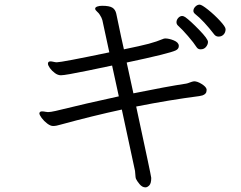

<svg xmlns="http://www.w3.org/2000/svg" viewBox="-20 -745 1040 829"><path d="M242 -207Q223 -201 209 -201Q198 -201 184 -211.5Q170 -222 160 -235.5Q150 -249 150 -256Q150 -260 155 -263Q157 -264 162 -264Q169 -264 175.5 -262.5Q182 -261 187 -261Q198 -261 220 -266Q354 -299 493 -329L464 -462Q460 -461 361 -440.5Q262 -420 243 -420Q230 -420 217 -429.5Q204 -439 195.5 -451Q187 -463 187 -470Q187 -480 198 -480Q203 -480 211.5 -478Q220 -476 225 -476Q246 -476 452 -519L422 -658Q419 -669 411 -681Q407 -688 399 -695Q391 -702 391 -707V-709Q392 -714 400.5 -717Q409 -720 421 -720Q452 -720 465 -712Q478 -704 482 -686L503 -586L515 -532Q588 -547 622 -556Q656 -565 687 -578L693 -579Q710 -579 730.5 -570.5Q751 -562 752 -548V-546Q752 -534 739 -527.5Q726 -521 671.5 -507.5Q617 -494 527 -475L556 -342Q698 -371 784 -384Q790 -385 800 -389Q810 -393 818 -394Q832 -394 850.5 -382.5Q869 -371 872 -360V-355Q872 -339 854 -333L840 -330Q715 -314 568 -285Q633 16 633 23Q633 47 624.5 55.5Q616 64 608 64Q594 64 582.5 50Q571 36 567 27Q565 22 564.5 10.5Q564 -1 563 -7L506 -272Q381 -245 242 -207ZM846 -532Q835 -532 829 -541Q817 -560 791.5 -589.5Q766 -619 748 -635Q742 -641 742 -649Q742 -659 749.5 -667.5Q757 -676 767 -676Q772 -676 780 -671Q801 -656 839.5 -616.5Q878 -577 878 -564Q878 -553 869.5 -542.5Q861 -532 846 -532ZM906 -595Q859 -656 822 -685Q815 -691 815 -698Q815 -708 823.5 -716.5Q832 -725 842 -725Q851 -725 878.5 -703Q906 -681 930 -655Q954 -629 954 -619Q954 -605 945.5 -596Q937 -587 924 -587Q913 -587 906 -595Z"/></svg>

Font: Fusion Kai T
Style: Regular
Weight: 400
Designer: Fontworks Inc.
Version: Version 24.134;May 13, 2024